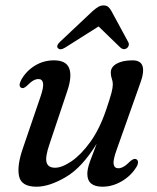

<svg xmlns="http://www.w3.org/2000/svg" viewBox="-20 -679 579 708"><path d="M482 -92Q488.5 -89.5 488.8 -81.2Q489 -73 483 -63Q462.5 -30 428.2 -10.2Q394 9.5 358 9.5Q302 9.5 302 -38Q302 -56.5 311.8 -83.5Q321.5 -110.5 336.5 -149Q283 -61.5 222.5 -26Q162 9.5 114.5 9.5Q58.5 9.5 50.2 -29.5Q42 -68.5 65 -134L128.5 -320Q141.5 -357 138.8 -372.2Q136 -387.5 122 -387.5Q112.5 -387.5 102.8 -382Q93 -376.5 78.5 -362Q66.5 -351 59 -355Q46 -361 58.5 -385Q76.5 -417 108.5 -436.8Q140.5 -456.5 179 -456.5Q224 -456.5 235.2 -427Q246.5 -397.5 228 -343L162.5 -147.5Q146 -99.5 151.8 -80Q157.5 -60.5 183 -60.5Q208.5 -60.5 243.5 -84.2Q278.5 -108 312.8 -155.2Q347 -202.5 371 -273Q386 -317 391 -336.5Q396 -356 396 -367.5Q396 -379 392.2 -389Q388.5 -399 388.5 -411.5Q388.5 -432 410.2 -444.2Q432 -456.5 469 -456.5Q529.5 -456.5 495.5 -367.5L411.5 -130.5Q396.5 -90 399 -74.2Q401.5 -58.5 416.5 -58.5Q425 -58.5 435.5 -64.2Q446 -70 461.5 -85.5Q474.5 -96 482 -92ZM221 -504Q202 -492 193.5 -501.5Q186 -510.5 201.5 -525L321.5 -638Q333 -648 342 -653.5Q351 -659 362 -659Q373 -659 379.2 -653.5Q385.5 -648 391 -638L452.5 -524.5Q456.5 -517.5 454.5 -511Q452.5 -504.5 448 -501.5Q435.5 -493 423.5 -504L343.5 -581.5Z"/></svg>

Font: Fraunces 72pt Soft
Style: Italic
Weight: 400
Italic angle: -16°
Version: Version 1.000;[b76b70a41]